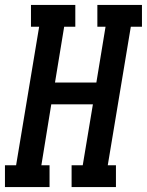

<svg xmlns="http://www.w3.org/2000/svg" viewBox="-42 -755 593 775"><path d="M-22 0V-88H23L116 -647H83V-735H262V-647H217L180 -422H347L384 -647H351V-735H531V-647H486L393 -88H426V0H247V-88H292L333 -334H165L125 -88H158V0Z"/></svg>

Font: Iosevka Slab Semibold
Style: Italic
Weight: 600
Italic angle: -9°
Monospace: yes
Designer: Belleve Invis
Foundry: Belleve Invis
Version: Version 11.1.1; ttfautohint (v1.8.3)